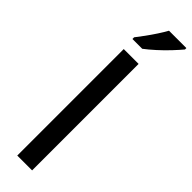

<svg xmlns="http://www.w3.org/2000/svg" viewBox="-333 -978 969 969"><g transform="rotate(45 151.5 -493.5)"><path d="M189 0H83V-760H189ZM303 -977Q288 -959 261 -930Q234 -901 203 -873Q172 -845 148 -827H78V-839Q93 -858 112 -884Q131 -910 149 -937.5Q167 -965 179 -987H303Z"/></g></svg>

Font: Noto Sans Ethiopic Medium
Style: Regular
Weight: 500
Designer: Monotype Design Team
Foundry: Monotype Imaging Inc.
Version: Version 2.102; ttfautohint (v1.8.4.7-5d5b)